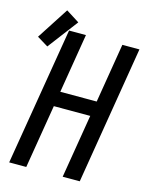

<svg xmlns="http://www.w3.org/2000/svg" viewBox="-141 -911 768 988"><g transform="rotate(15 242.5 -416.5)"><path d="M6 0 128 -735H218L166 -419H360L412 -735H503L382 0H291L347 -339H153L97 0ZM41 -627 -18 -663 92 -833 163 -788Z"/></g></svg>

Font: Iosevka SS04 Medium Oblique
Style: Regular
Weight: 500
Italic angle: -9°
Monospace: yes
Designer: Belleve Invis
Foundry: Belleve Invis
Version: Version 19.0.0; ttfautohint (v1.8.4)